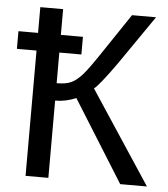

<svg xmlns="http://www.w3.org/2000/svg" viewBox="-51 -734 684 780"><g transform="rotate(5 291.5 -344.0)"><path d="M2 -511V-583H82V-688H175V-583H265V-511H175V-386Q213 -386 234 -396Q256 -406 280 -433Q303 -459 356 -539L456 -688H554L416 -488Q350 -395 328 -378L577 0H468L260 -333Q219 -315 175 -315V0H82V-511Z"/></g></svg>

Font: Libra Sans
Style: Regular
Weight: 400
Foundry: Context Ltd
Version: Version 1.002